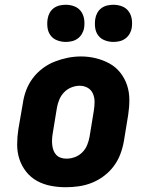

<svg xmlns="http://www.w3.org/2000/svg" viewBox="-20 -778 640 806"><path d="M256 8Q224 8 193 2Q162 -4 135.5 -18.5Q109 -33 90 -57Q71 -81 61.5 -110Q52 -139 52 -171Q52 -203 57 -235L76 -345Q80 -373 90 -399.5Q100 -426 117.5 -449.5Q135 -473 159 -491Q183 -509 210 -519.5Q237 -530 264.5 -535.5Q292 -541 320 -541Q352 -541 382.5 -533.5Q413 -526 439.5 -511.5Q466 -497 485 -473Q504 -449 513.5 -420Q523 -391 523 -359Q523 -327 518 -295L500 -185Q495 -157 485 -130.5Q475 -104 457.5 -80.5Q440 -57 416 -39Q392 -21 365.5 -10.5Q339 0 311 4Q283 8 256 8ZM259 -112Q277 -112 294.5 -118.5Q312 -125 325.5 -138.5Q339 -152 346 -169.5Q353 -187 356 -204L374 -314Q377 -333 377 -351Q377 -369 370 -385Q363 -401 348 -409.5Q333 -418 314 -418Q297 -418 279.5 -411Q262 -404 249 -390.5Q236 -377 229 -360Q222 -343 219 -326L201 -216Q199 -204 198.5 -191.5Q198 -179 199.5 -167.5Q201 -156 205 -145.5Q209 -135 217 -127Q225 -119 236 -115.5Q247 -112 259 -112ZM456 -602Q438 -602 420.5 -608.5Q403 -615 392.5 -629Q382 -643 379.5 -661.5Q377 -680 380 -699Q382 -712 388.5 -724Q395 -736 406 -744Q417 -752 430 -755Q443 -758 456 -758Q475 -758 492 -751.5Q509 -745 519.5 -731Q530 -717 533 -698.5Q536 -680 533 -661Q531 -648 524 -636Q517 -624 506 -616Q495 -608 482 -605Q469 -602 456 -602ZM256 -602Q238 -602 220.5 -608.5Q203 -615 192.5 -629Q182 -643 179.5 -661.5Q177 -680 180 -699Q182 -712 188.5 -724Q195 -736 206 -744Q217 -752 230 -755Q243 -758 256 -758Q275 -758 292 -751.5Q309 -745 319.5 -731Q330 -717 333 -698.5Q336 -680 333 -661Q331 -648 324 -636Q317 -624 306 -616Q295 -608 282 -605Q269 -602 256 -602Z"/></svg>

Font: Iosevka Slab Heavy Extended
Style: Italic
Weight: 900
Width: 7
Italic angle: -9°
Monospace: yes
Designer: Belleve Invis
Foundry: Belleve Invis
Version: Version 11.1.0; ttfautohint (v1.8.3)